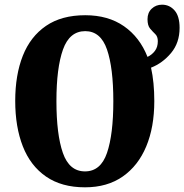

<svg xmlns="http://www.w3.org/2000/svg" viewBox="-20 -790 787 820"><path d="M343 10Q243 10 176.5 -36Q110 -82 77.5 -165Q45 -248 45 -359Q45 -470 77.5 -552Q110 -634 176.5 -679.5Q243 -725 344 -725Q442 -725 509.5 -678Q577 -631 610 -547Q629 -556 641.5 -572.5Q654 -589 654 -614Q654 -634 643 -644.5Q632 -655 621 -668Q610 -681 610 -708Q610 -736 628 -753Q646 -770 672 -770Q704 -770 725.5 -745.5Q747 -721 747 -671Q747 -607 710.5 -563.5Q674 -520 625 -501Q632 -470 635.5 -434Q639 -398 639 -358Q639 -247 604.5 -164.5Q570 -82 504 -36Q438 10 343 10ZM343 -58Q410 -58 437 -137Q464 -216 464 -358Q464 -500 437 -578.5Q410 -657 344 -657Q277 -657 249 -578.5Q221 -500 221 -358Q221 -216 248.5 -137Q276 -58 343 -58Z"/></svg>

Font: Noto Serif ExtraCondensed Black
Style: Regular
Weight: 900
Width: 2
Designer: Monotype Design Team
Foundry: Monotype Imaging Inc.
Version: Version 2.015; ttfautohint (v1.8.4.7-5d5b)